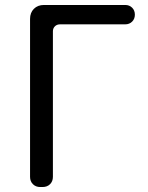

<svg xmlns="http://www.w3.org/2000/svg" viewBox="-20 -753 597 773"><path d="M142 0Q124 0 112.5 -11.5Q101 -23 101 -41V-677Q101 -702 116.5 -717.5Q132 -733 157 -733H484Q501 -733 512 -722Q523 -711 523 -694Q523 -677 512 -666Q501 -655 484 -655H222Q209 -655 201 -647Q193 -639 193 -627V-41Q193 -23 181.5 -11.5Q170 0 151 0Z"/></svg>

Font: Chiron GoRound TC
Style: Regular
Weight: 400
Designer: Ryoko NISHIZUKA 西塚涼子 (kana, bopomofo & ideographs); Paul D. Hunt (Latin, Greek & Cyrillic); Sandoll Communications 산돌커뮤니
Foundry: Adobe
Version: Version 1.000;hotconv 1.1.1;makeotfexe 2.6.0